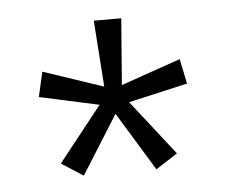

<svg xmlns="http://www.w3.org/2000/svg" viewBox="-34 -798 436 369"><g transform="rotate(-5 184.0 -613.5)"><path d="M212 -761 202 -633 317 -673 327 -625 213 -599 296 -493 254 -466 185 -579 114 -466 72 -493 156 -599 41 -624 52 -672 168 -633 159 -761Z"/></g></svg>

Font: Noto Sans Lao UI ExtCond Light
Style: Regular
Weight: 300
Width: 2
Designer: Monotype Design Team
Foundry: Monotype Imaging Inc.
Version: Version 2.000; ttfautohint (v1.8.4.7-5d5b)